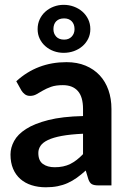

<svg xmlns="http://www.w3.org/2000/svg" viewBox="-20 -786 548 814"><path d="M24.5 0ZM396.5 0Q379 0 369.5 -5.2Q360 -10.5 354.5 -26.5L343.5 -63Q324 -45.5 305.5 -32.2Q287 -19 267 -10Q247 -1 224.2 3.5Q201.5 8 174 8Q141.5 8 114 -0.8Q86.5 -9.5 66.5 -27Q46.5 -44.5 35.5 -70.5Q24.5 -96.5 24.5 -131Q24.5 -160 39.8 -188.2Q55 -216.5 90.5 -239.2Q126 -262 185 -277Q244 -292 332 -294V-324Q332 -375.5 310 -400.2Q288 -425 246.5 -425Q216.5 -425 196.8 -418Q177 -411 162 -402.2Q147 -393.5 134.8 -386.5Q122.5 -379.5 107.5 -379.5Q94.5 -379.5 85.5 -386.2Q76.5 -393 71 -402L49 -441.5Q137.5 -522.5 262 -522.5Q307 -522.5 342.5 -507.8Q378 -493 402.5 -466.8Q427 -440.5 439.8 -404Q452.5 -367.5 452.5 -324V0ZM212 -77Q250 -77 277.8 -90.8Q305.5 -104.5 332 -132.5V-219Q278 -216.5 241.8 -209.8Q205.5 -203 183.5 -192.5Q161.5 -182 152 -168Q142.5 -154 142.5 -137.5Q142.5 -105 161.8 -91Q181 -77 212 -77ZM139.5 -662.5Q139.5 -685.5 148.5 -704.5Q157.5 -723.5 172.8 -737Q188 -750.5 208 -758Q228 -765.5 250 -765.5Q272.5 -765.5 293 -758Q313.5 -750.5 329 -737Q344.5 -723.5 353.8 -704.5Q363 -685.5 363 -662.5Q363 -640 353.8 -621.5Q344.5 -603 329 -589.8Q313.5 -576.5 293 -569.2Q272.5 -562 250 -562Q228 -562 208 -569.2Q188 -576.5 172.8 -589.8Q157.5 -603 148.5 -621.5Q139.5 -640 139.5 -662.5ZM206.5 -662.5Q206.5 -643.5 218.2 -630.8Q230 -618 252 -618Q272 -618 284 -630.8Q296 -643.5 296 -662.5Q296 -683.5 284 -695.8Q272 -708 252 -708Q230 -708 218.2 -695.8Q206.5 -683.5 206.5 -662.5Z"/></svg>

Font: Lato
Style: Bold
Weight: 700
Designer: Lukasz Dziedzic
Foundry: tyPoland Lukasz Dziedzic
Version: Version 2.007; 2014-02-27